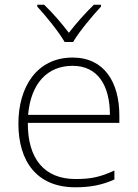

<svg xmlns="http://www.w3.org/2000/svg" viewBox="-20 -784 585 814"><path d="M254 -606H290C314 -648 371 -716 408 -756V-764H378C342 -729 301 -683 272 -645C243 -683 204 -729 167 -764H138V-756C175 -716 230 -648 254 -606ZM288 -540C136 -540 58 -415 58 -260C58 -100 136 10 299 10C365 10 413 0 465 -23V-61C404 -33 365 -25 300 -25C169 -25 97 -110 98 -263H486V-294C486 -434 423 -540 288 -540ZM288 -505C395 -505 446 -421 446 -297H99C111 -432 182 -505 288 -505Z"/></svg>

Font: Noto Sans Myanmar UI ExtraLight
Style: Regular
Weight: 200
Designer: Monotype Design Team
Foundry: Monotype Imaging Inc.
Version: Version 2.103